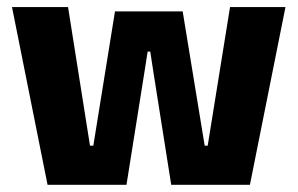

<svg xmlns="http://www.w3.org/2000/svg" viewBox="-20 -511 823 531"><path d="M111.5 0 13.2 -491.4H168.2L228.9 -108.1H238.1L298 -479.5H485.2L546.1 -108.1H554.4L616.2 -491.4H769.5L671.2 0H453.5L404 -313.1L395.6 -368.2H388.3L379.7 -313.1L329.8 0Z"/></svg>

Font: Anek Gujarati Medium
Style: Regular
Weight: 500
Designer: Mrunmayee Ghaisas (Gujarati), Yesha Goshar (Latin)
Foundry: Ek Type
Version: Version 1.003